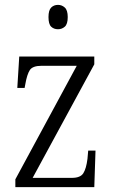

<svg xmlns="http://www.w3.org/2000/svg" viewBox="-20 -768 465 788"><path d="M43 0V-32L295 -498H151Q114 -498 102.5 -480.5Q91 -463 84 -423L81 -407H51L59 -536H367V-504L114 -38H275Q310 -38 322 -57Q334 -76 339 -116L342 -150H372L367 0ZM218 -648Q201 -648 190 -658.5Q179 -669 179 -698Q179 -726 190 -737Q201 -748 218 -748Q234 -748 246 -737Q258 -726 258 -698Q258 -669 246 -658.5Q234 -648 218 -648Z"/></svg>

Font: Noto Serif Condensed Light
Style: Regular
Weight: 300
Width: 3
Designer: Monotype Design Team
Foundry: Monotype Imaging Inc.
Version: Version 2.013